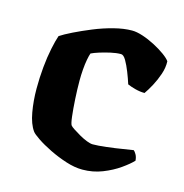

<svg xmlns="http://www.w3.org/2000/svg" viewBox="-81 -576 626 652"><g transform="rotate(15 231.5 -250.0)"><path d="M264 0Q237 0 206 -10Q175 -20 146.5 -34Q118 -48 98 -61.5Q78 -75 73 -82Q57 -104 50 -143.5Q43 -183 43 -226Q43 -264 46.5 -301Q50 -338 56.5 -369Q63 -400 69 -417Q84 -427 111.5 -440.5Q139 -454 173 -468Q207 -482 242 -491Q277 -500 306 -500Q322 -500 343.5 -493Q365 -486 387 -474.5Q409 -463 425.5 -451Q442 -439 448 -430Q449 -408 441 -384.5Q433 -361 422 -340.5Q411 -320 401 -306Q385 -306 368 -310.5Q351 -315 340 -320Q334 -339 325.5 -360.5Q317 -382 308 -397.5Q299 -413 290 -413Q274 -413 254 -408.5Q234 -404 216.5 -398.5Q199 -393 189 -388Q186 -380 183 -364Q180 -348 178.5 -328.5Q177 -309 177 -290Q177 -259 179 -225Q181 -191 184 -165.5Q187 -140 191 -135Q193 -132 203.5 -125Q214 -118 228 -110Q242 -102 255 -97Q268 -92 276 -92Q294 -92 324 -95.5Q354 -99 380.5 -103.5Q407 -108 416 -109Q420 -106 425 -97.5Q430 -89 431 -76Q418 -62 392.5 -44Q367 -26 334 -13Q301 0 264 0Z"/></g></svg>

Font: Texturina Medium 12pt
Style: Bold
Weight: 700
Version: Version 1.002